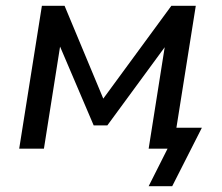

<svg xmlns="http://www.w3.org/2000/svg" viewBox="-20 -511 764 660"><path d="M491 129 556 0H491L503 -72H674L572 129ZM46 0 124 -491H202L335 -172L569 -491H653L575 0H491L550 -373H564L349 -80H302L177 -373H190L131 0Z"/></svg>

Font: Nunito Sans 10pt Medium
Style: Italic
Weight: 500
Italic angle: -9°
Designer: Vernon Adams
Foundry: Vernon Adams
Version: Version 3.101;gftools[0.9.27]